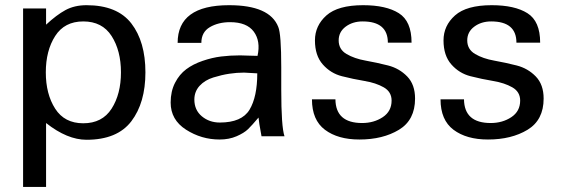

<svg xmlns="http://www.w3.org/2000/svg" viewBox="-20 -533 2196 751"><path d="M548.8 -250C548.8 -330.1 530.4 -393.9 493.7 -441.4C456.9 -488.9 398.4 -512.7 318.4 -512.7C287.1 -512.7 259.8 -506.3 236.3 -493.7C212.9 -481 187.5 -461.9 160.2 -436.5V-500H70.3V198.2H160.2V-51.8C215.5 -8.1 268.2 13.7 318.4 13.7C398.4 13.7 456.9 -10.4 493.7 -58.6C530.4 -106.8 548.8 -170.6 548.8 -250ZM453.1 -250C453.1 -193.4 440.9 -146 416.5 -107.9C392.1 -69.8 355.1 -50.8 305.7 -50.8C256.8 -50.8 220.2 -69.8 195.8 -107.9C171.4 -146 159.2 -193.4 159.2 -250C159.2 -306.6 171.4 -354 195.8 -392.1C220.2 -430.2 256.8 -449.2 305.7 -449.2C355.1 -449.2 392.1 -430.2 416.5 -392.1C440.9 -354 453.1 -306.6 453.1 -250Z M1092.8 0C1084.3 -24.7 1080.1 -85.6 1080.1 -182.6V-269.5C1080.1 -356.8 1076.2 -409.5 1068.4 -427.7C1046.2 -484.4 982.1 -512.7 876 -512.7C741.9 -512.7 674.8 -463.5 674.8 -365.2H767.6C767.6 -393.2 778.6 -413.7 800.8 -426.8C822.9 -439.8 849.3 -446.3 879.9 -446.3C923.5 -446.3 954.4 -433.9 972.7 -409.2C990.9 -384.4 995.8 -352.9 987.3 -314.5C979.5 -314.5 968.1 -314.8 953.1 -315.4C938.2 -316.1 926.8 -316.4 918.9 -316.4C892.9 -316.4 868.2 -314.9 844.7 -312C821.3 -309.1 797.2 -303.4 772.5 -294.9C747.7 -286.5 726.4 -275.6 708.5 -262.2C690.6 -248.9 675.9 -231.1 664.6 -209C653.2 -186.8 647.5 -161.1 647.5 -131.8C647.5 -86.9 667.5 -51.6 707.5 -25.9C747.6 -0.2 791.3 12.7 838.9 12.7C863.6 12.7 885.7 8.5 905.3 0C924.8 -8.5 939.8 -17.7 950.2 -27.8C960.6 -37.9 974.3 -53.1 991.2 -73.2C991.9 -62.2 995.8 -37.8 1002.9 0ZM986.3 -246.1C986.3 -184.9 976.2 -137.5 956.1 -104C935.9 -70.5 897.1 -53.7 839.8 -53.7C812.5 -53.7 789.1 -61.8 769.5 -78.1C750 -94.4 740.2 -116.2 740.2 -143.6C740.2 -164.4 747.1 -182.3 760.7 -197.3C774.4 -212.2 792.3 -223.1 814.5 -230C836.6 -236.8 857.4 -241.7 877 -244.6C896.5 -247.6 915.7 -249 934.6 -249C935.9 -249 953.1 -248 986.3 -246.1Z M1603.5 -147.5C1603.5 -183.9 1593.3 -212.7 1572.8 -233.9C1552.2 -255 1527.3 -269.4 1498 -276.9C1468.8 -284.3 1439.5 -290.7 1410.2 -295.9C1380.9 -301.1 1356 -309.7 1335.4 -321.8C1314.9 -333.8 1304.7 -351.6 1304.7 -375C1304.7 -397.1 1313.8 -415 1332 -428.7C1350.3 -442.4 1372.4 -449.2 1398.4 -449.2C1464.2 -449.2 1497.1 -421.5 1497.1 -366.2H1589.8C1589.8 -422.2 1573.2 -460.6 1540 -481.4C1506.8 -502.3 1460.3 -512.7 1400.4 -512.7C1334.6 -512.7 1286.8 -499.3 1256.8 -472.7C1226.9 -446 1211.9 -413.4 1211.9 -375C1211.9 -335.3 1222.2 -303.9 1242.7 -280.8C1263.2 -257.6 1288.1 -242.4 1317.4 -234.9C1346.7 -227.4 1376.1 -221.2 1405.8 -216.3C1435.4 -211.4 1460.4 -203.1 1481 -191.4C1501.5 -179.7 1511.7 -162.4 1511.7 -139.6C1511.7 -111.7 1500.2 -90 1477.1 -74.7C1453.9 -59.4 1427.1 -51.8 1396.5 -51.8C1327.5 -51.8 1292.6 -82.7 1292 -144.5H1200.2C1200.2 -90.5 1217.1 -50.8 1251 -25.4C1284.8 0 1329.8 12.7 1385.7 12.7C1446.9 12.7 1498.5 0 1540.5 -25.4C1582.5 -50.8 1603.5 -91.5 1603.5 -147.5Z M2106.4 -147.5C2106.4 -183.9 2096.2 -212.7 2075.7 -233.9C2055.2 -255 2030.3 -269.4 2001 -276.9C1971.7 -284.3 1942.4 -290.7 1913.1 -295.9C1883.8 -301.1 1858.9 -309.7 1838.4 -321.8C1817.9 -333.8 1807.6 -351.6 1807.6 -375C1807.6 -397.1 1816.7 -415 1835 -428.7C1853.2 -442.4 1875.3 -449.2 1901.4 -449.2C1967.1 -449.2 2000 -421.5 2000 -366.2H2092.8C2092.8 -422.2 2076.2 -460.6 2043 -481.4C2009.8 -502.3 1963.2 -512.7 1903.3 -512.7C1837.6 -512.7 1789.7 -499.3 1759.8 -472.7C1729.8 -446 1714.8 -413.4 1714.8 -375C1714.8 -335.3 1725.1 -303.9 1745.6 -280.8C1766.1 -257.6 1791 -242.4 1820.3 -234.9C1849.6 -227.4 1879.1 -221.2 1908.7 -216.3C1938.3 -211.4 1963.4 -203.1 1983.9 -191.4C2004.4 -179.7 2014.6 -162.4 2014.6 -139.6C2014.6 -111.7 2003.1 -90 1980 -74.7C1956.9 -59.4 1930 -51.8 1899.4 -51.8C1830.4 -51.8 1795.6 -82.7 1794.9 -144.5H1703.1C1703.1 -90.5 1720.1 -50.8 1753.9 -25.4C1787.8 0 1832.7 12.7 1888.7 12.7C1949.9 12.7 2001.5 0 2043.5 -25.4C2085.4 -50.8 2106.4 -91.5 2106.4 -147.5Z"/></svg>

Font: FreeUniversal
Style: Regular
Weight: 400
Version: Version 1.001